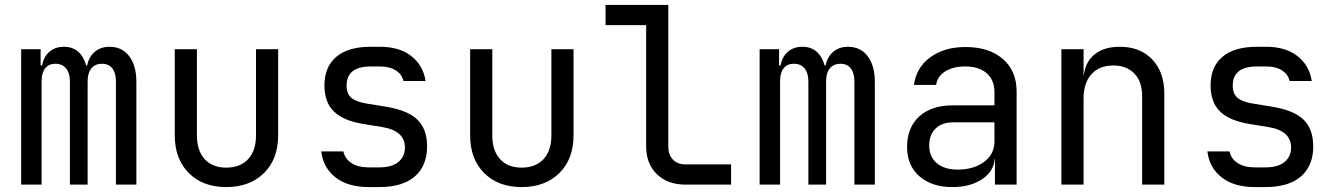

<svg xmlns="http://www.w3.org/2000/svg" viewBox="-20 -750 5440 780"><path d="M534 -418V0H451V-419Q451 -453 436.5 -472Q422 -491 394 -491Q367 -491 351.5 -472.5Q336 -454 336 -420V0H264V-419Q264 -453 248.5 -472Q233 -491 205 -491Q178 -491 163.5 -472.5Q149 -454 149 -420V0H66V-550H145V-484H151Q157 -519 180.5 -539.5Q204 -560 240 -560Q274 -560 297 -540.5Q320 -521 330 -484H334Q341 -519 365 -539.5Q389 -560 425 -560Q476 -560 505 -521.5Q534 -483 534 -418Z M690 -200V-550H780V-200Q780 -138 811.5 -103.5Q843 -69 899 -69Q956 -69 988 -103.5Q1020 -138 1020 -200V-550H1110V-200Q1110 -104 1052.5 -47Q995 10 899 10Q804 10 747 -47Q690 -104 690 -200Z M1478 10Q1394 10 1343.5 -29Q1293 -68 1285 -135H1375Q1381 -105 1408 -87.5Q1435 -70 1478 -70H1520Q1572 -70 1598.5 -92Q1625 -114 1625 -151Q1625 -219 1532 -234L1458 -246Q1376 -259 1337 -296.5Q1298 -334 1298 -403Q1298 -478 1346 -519Q1394 -560 1486 -560H1524Q1602 -560 1650.5 -522.5Q1699 -485 1709 -421H1619Q1613 -448 1588 -464Q1563 -480 1524 -480H1486Q1388 -480 1388 -402Q1388 -369 1407.5 -352.5Q1427 -336 1471 -329L1545 -317Q1634 -303 1674.5 -265Q1715 -227 1715 -155Q1715 -77 1665.5 -33.5Q1616 10 1520 10Z M1890 -200V-550H1980V-200Q1980 -138 2011.5 -103.5Q2043 -69 2099 -69Q2156 -69 2188 -103.5Q2220 -138 2220 -200V-550H2310V-200Q2310 -104 2252.5 -47Q2195 10 2099 10Q2004 10 1947 -47Q1890 -104 1890 -200Z M2765 0Q2692 0 2648.5 -42.5Q2605 -85 2605 -155V-648H2440V-730H2695V-155Q2695 -121 2714 -101.5Q2733 -82 2765 -82H2950V0Z M3534 -418V0H3451V-419Q3451 -453 3436.5 -472Q3422 -491 3394 -491Q3367 -491 3351.5 -472.5Q3336 -454 3336 -420V0H3264V-419Q3264 -453 3248.5 -472Q3233 -491 3205 -491Q3178 -491 3163.5 -472.5Q3149 -454 3149 -420V0H3066V-550H3145V-484H3151Q3157 -519 3180.5 -539.5Q3204 -560 3240 -560Q3274 -560 3297 -540.5Q3320 -521 3330 -484H3334Q3341 -519 3365 -539.5Q3389 -560 3425 -560Q3476 -560 3505 -521.5Q3534 -483 3534 -418Z M4110 -378V0H4022V-105H4021Q4017 -53 3969 -21.5Q3921 10 3849 10Q3765 10 3715 -34Q3665 -78 3665 -153Q3665 -232 3714.5 -277Q3764 -322 3850 -322H4020V-375Q4020 -425 3988.5 -452.5Q3957 -480 3901 -480Q3852 -480 3820 -460Q3788 -440 3783 -405H3693Q3702 -475 3759 -517Q3816 -559 3902 -559Q3998 -559 4054 -510.5Q4110 -462 4110 -378ZM4020 -175V-253H3852Q3807 -253 3781 -228Q3755 -203 3755 -159Q3755 -113 3786 -87Q3817 -61 3870 -61Q3936 -61 3978 -92.5Q4020 -124 4020 -175Z M4710 -370V0H4620V-360Q4620 -418 4588.5 -451Q4557 -484 4503 -484Q4446 -484 4414 -448.5Q4382 -413 4382 -350V0H4292V-550H4382V-445H4383Q4390 -500 4428 -530Q4466 -560 4529 -560Q4612 -560 4661 -508.5Q4710 -457 4710 -370Z M5078 10Q4994 10 4943.5 -29Q4893 -68 4885 -135H4975Q4981 -105 5008 -87.5Q5035 -70 5078 -70H5120Q5172 -70 5198.5 -92Q5225 -114 5225 -151Q5225 -219 5132 -234L5058 -246Q4976 -259 4937 -296.5Q4898 -334 4898 -403Q4898 -478 4946 -519Q4994 -560 5086 -560H5124Q5202 -560 5250.5 -522.5Q5299 -485 5309 -421H5219Q5213 -448 5188 -464Q5163 -480 5124 -480H5086Q4988 -480 4988 -402Q4988 -369 5007.5 -352.5Q5027 -336 5071 -329L5145 -317Q5234 -303 5274.5 -265Q5315 -227 5315 -155Q5315 -77 5265.5 -33.5Q5216 10 5120 10Z"/></svg>

Font: JetBrains Mono
Style: Regular
Weight: 400
Monospace: yes
Designer: Philipp Nurullin, Konstantin Bulenkov
Foundry: JetBrains
Version: Version 2.001;December 29, 2023;FontCreator 11.5.0.2427 32-b